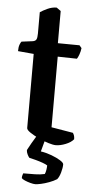

<svg xmlns="http://www.w3.org/2000/svg" viewBox="-59 -710 465 945"><g transform="rotate(5 173.5 -237.5)"><path d="M236 0Q223 0 198.5 -7.5Q174 -15 149 -27Q124 -39 106.5 -51Q89 -63 89 -72V-438L11 -445Q11 -465 15.5 -477Q20 -489 24 -493L79 -500Q92 -502 96.5 -510.5Q101 -519 101 -540V-645Q114 -654 136.5 -664.5Q159 -675 182 -675L203 -660V-501L310 -500L321 -487Q319 -470 313.5 -455Q308 -440 303 -433L208 -435V-86L315 -68Q318 -64 321 -56.5Q324 -49 324 -37Q311 -21 284.5 -10.5Q258 0 236 0ZM152 200Q143 200 128 196Q113 192 100.5 186.5Q88 181 84 176Q84 167 86 161Q88 155 89 152Q123 152 148 151.5Q173 151 195 146Q199 138 201 125Q203 112 203 103Q196 98 179.5 92Q163 86 144 81Q125 76 112 73Q107 67 102 56.5Q97 46 97 36Q107 17 116.5 0.5Q126 -16 139 -37H186L166 37Q193 41 219.5 51Q246 61 263.5 72Q281 83 281 91Q281 108 274.5 131Q268 154 258 166Q242 176 220.5 184Q199 192 180.5 196Q162 200 152 200Z"/></g></svg>

Font: Texturina SemiBold
Style: Regular
Weight: 600
Designer: Guillermo Torres Carreño
Foundry: Omnibus-Type
Version: Version 1.002; ttfautohint (v1.8.3)